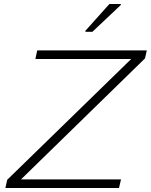

<svg xmlns="http://www.w3.org/2000/svg" viewBox="-20 -940 754 960"><path d="M7 0 16 -41 636 -645H157L166 -688H714L705 -648L85 -43H585L575 0ZM407 -781V-786L527 -920H584V-915L442 -781Z"/></svg>

Font: Saira Expanded ExtraLight
Style: Italic
Weight: 250
Width: 7
Italic angle: -12°
Designer: Hector Gatti with collaboration of the Omnibus-Type team
Foundry: Omnibus-Type
Version: Version 1.101